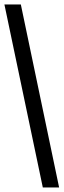

<svg xmlns="http://www.w3.org/2000/svg" viewBox="-29 -790 284 857"><path d="M234.9 46.9H162.1L-9.3 -770H64Z"/></svg>

Font: Flanker
Style: Bold Italic
Weight: 700
Italic angle: -12°
Designer: Flanker
Version: Version 2.000